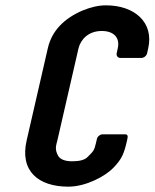

<svg xmlns="http://www.w3.org/2000/svg" viewBox="-20 -693 579 719"><path d="M236 6C303 6 375 -34 404 -64C438 -99 445 -120 456 -168L458 -179C459 -185 456 -190 450 -190H364C355 -190 345 -182 343 -173L339 -156C333 -130 330 -127 309 -106C298 -94 278 -89 250 -89C224 -89 206 -96 198 -109C184 -134 190 -148 195 -168L274 -512C282 -545 311 -577 361 -577C406 -577 430 -552 421 -512L417 -494C415 -484 421 -476 431 -476H509C519 -476 529 -484 531 -494L535 -512C557 -609 484 -673 377 -673C348 -673 320 -666 290 -654C220 -624 174 -578 159 -512L80 -168C53 -53 123 6 236 6Z"/></svg>

Font: DIN Rundschrift
Style: BreitKursiv
Weight: 400
Width: 7
Version: Version 1.027